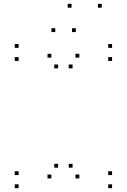

<svg xmlns="http://www.w3.org/2000/svg" viewBox="-20 -969 660 999"><path d="M563.2 10V-10H543.2V10ZM563.2 -58.1V-78.1H543.2V-58.1ZM357.6 -96.6V-116.6H337.6V-96.6ZM392.7 -40.8V-60.8H372.7V-40.8ZM392.7 -669.2V-689.2H372.7V-669.2ZM357.6 -613.4V-633.4H337.6V-613.4ZM563.2 -651.9V-671.9H543.2V-651.9ZM563.2 -720V-740H543.2V-720ZM76.8 -720V-740H56.8V-720ZM76.8 -651.9V-671.9H56.8V-651.9ZM282.4 -613.4V-633.4H262.4V-613.4ZM247.3 -669.2V-689.2H227.3V-669.2ZM247.3 -40.8V-60.8H227.3V-40.8ZM282.4 -96.6V-116.6H262.4V-96.6ZM76.8 -58.1V-78.1H56.8V-58.1ZM76.8 10V-10H56.8V10ZM267.6 -802.1V-822.1H247.6V-802.1ZM352.3 -929V-949H332.3V-929ZM509.4 -929V-949H489.4V-929ZM374.6 -802.1V-822.1H354.6V-802.1Z"/></svg>

Font: Monaspace Xenon Dots Var
Style: Regular
Weight: 400
Designer: Riley Cran and the Lettermatic Team
Version: Version 1.100 (Monaspace Xenon Dots)